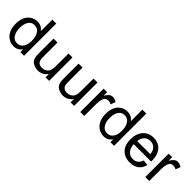

<svg xmlns="http://www.w3.org/2000/svg" viewBox="227 -1904 3087 3087"><g transform="rotate(45 1770.0 -360.5)"><path d="M412 0V-67Q363 12 264 12Q196 12 144 -25Q92 -60 63.5 -121.5Q35 -183 35 -265Q35 -439 141 -508Q194 -543 260 -543Q354 -543 406 -470V-733H495V0ZM128 -265Q128 -185 159 -130Q197 -62 272 -62Q346 -62 383 -126Q414 -178 414 -258Q414 -342 384 -398Q346 -469 268 -469Q192 -469 156 -401Q128 -349 128 -265Z M985 0V-78Q922 12 816 12Q771 12 735 -4Q689 -21 668 -51Q648 -78 640 -118Q638 -132 636.5 -152.5Q635 -173 635 -202V-531H725V-236Q725 -201 726.5 -177Q728 -153 730 -141Q748 -66 834 -66Q875 -66 909 -85Q945 -107 960 -143Q975 -179 975 -246V-531H1065V0Z M1554 0V-78Q1491 12 1385 12Q1340 12 1304 -4Q1258 -21 1237 -51Q1217 -78 1209 -118Q1207 -132 1205.5 -152.5Q1204 -173 1204 -202V-531H1294V-236Q1294 -201 1295.5 -177Q1297 -153 1299 -141Q1317 -66 1403 -66Q1444 -66 1478 -85Q1514 -107 1529 -143Q1544 -179 1544 -246V-531H1634V0Z M1774 0V-531H1854V-450Q1905 -543 1970 -543Q2015 -543 2062 -514L2031 -431Q2000 -450 1965 -450Q1898 -450 1879 -383Q1864 -335 1864 -278V0Z M2459 0V-67Q2410 12 2311 12Q2243 12 2191 -25Q2139 -60 2110.5 -121.5Q2082 -183 2082 -265Q2082 -439 2188 -508Q2241 -543 2307 -543Q2401 -543 2453 -470V-733H2542V0ZM2175 -265Q2175 -185 2206 -130Q2244 -62 2319 -62Q2393 -62 2430 -126Q2461 -178 2461 -258Q2461 -342 2431 -398Q2393 -469 2315 -469Q2239 -469 2203 -401Q2175 -349 2175 -265Z M3140 -160Q3094 12 2906 12Q2785 12 2717 -65Q2653 -135 2653 -261Q2653 -383 2715 -460Q2783 -543 2901 -543Q3018 -543 3084 -462Q3143 -385 3143 -267V-242H2746Q2751 -166 2789 -116Q2832 -62 2907 -62Q3008 -62 3047 -171ZM3048 -317Q3042 -383 3014 -417Q2971 -469 2902 -469Q2836 -469 2796.5 -426Q2757 -383 2751 -317Z M3252 0V-531H3332V-450Q3383 -543 3448 -543Q3493 -543 3540 -514L3509 -431Q3478 -450 3443 -450Q3376 -450 3357 -383Q3342 -335 3342 -278V0Z"/></g></svg>

Font: MongolianScript
Style: Regular
Weight: 400
Designer: Bolorsoft LLC, NUM
Foundry: Bolorsoft LLC
Version: Version 3.2